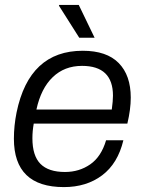

<svg xmlns="http://www.w3.org/2000/svg" viewBox="-20 -743 581 775"><path d="M299.8 -590.8 217.8 -720.2 219.2 -723.1H297.9L361.8 -590.8ZM237.8 12.2Q36.1 12.2 36.1 -183.1Q36.1 -235.4 46.9 -289.1Q98.1 -538.1 314 -538.1Q410.6 -538.1 459.2 -488.5Q507.8 -439 507.8 -349.1Q507.8 -301.8 494.1 -244.1H116.2Q110.8 -213.9 110.8 -185.1Q110.8 -114.3 143.3 -81.5Q175.8 -48.8 242.2 -48.8Q299.8 -48.8 344.2 -79.6Q388.7 -110.4 408.2 -176.8H478Q455.6 -83 392.3 -35.4Q329.1 12.2 237.8 12.2ZM127 -300.8H431.2Q436 -335.9 436 -356.9Q436 -477.1 311 -477.1Q240.2 -477.1 192.9 -431.6Q145.5 -386.2 127 -300.8Z"/></svg>

Font: Archivo Light
Style: Italic
Weight: 300
Italic angle: -10°
Designer: Hector Gatti
Foundry: Omnibus-Type
Version: Version 2.001